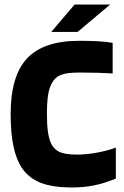

<svg xmlns="http://www.w3.org/2000/svg" viewBox="-20 -817 548 847"><path d="M27 0ZM320 -135Q360 -135 407 -143.5Q454 -152 491 -166V-29Q436 -7 392 1.5Q348 10 300 10Q213 10 161 -10Q109 -30 78 -74Q52 -112 39.5 -171Q27 -230 27 -314Q27 -482 99.5 -559.5Q172 -637 330 -637Q376 -637 412 -635Q448 -633 477 -628V-493Q444 -495 408.5 -496Q373 -497 330 -497Q275 -497 248.5 -486.5Q222 -476 209 -450Q197 -430 192 -397Q187 -364 187 -314Q187 -267 191.5 -235.5Q196 -204 206 -183Q219 -157 244 -146Q269 -135 320 -135ZM309 -797H466L322 -676H206Z"/></svg>

Font: Blinker
Style: Bold
Weight: 700
Designer: Juergen Huber
Foundry: supertype
Version: Version 1.015;PS 1.15;hotconv 1.0.88;makeotf.lib2.5.647800; 